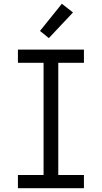

<svg xmlns="http://www.w3.org/2000/svg" viewBox="-20 -998 540 1018"><path d="M75 0V-70H211V-665H75V-735H425V-665H289V-70H425V0ZM239 -796 192 -834 308 -978 367 -932Z"/></svg>

Font: Moesevka
Style: Regular
Weight: 400
Monospace: yes
Designer: Belleve Invis
Foundry: Belleve Invis
Version: Version 32.5.0; ttfautohint (v1.8.4)